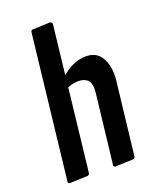

<svg xmlns="http://www.w3.org/2000/svg" viewBox="-152 -916 824 1008"><g transform="rotate(-20 260.5 -412.0)"><path d="M263.2 -813 232.4 -539.1Q298.3 -594.7 366.7 -594.7Q448.7 -594.7 470.2 -504.9Q476.1 -480.5 476.1 -458.7Q476.1 -437 474.6 -423.8L427.7 -14.6Q425.8 -2.4 415.5 -1.5L316.9 2Q306.2 1 306.2 -7.3L350.6 -394Q352.1 -406.7 352.1 -417Q352.1 -457 333.3 -471.4Q314.5 -485.8 285.4 -485.8Q256.3 -485.8 225.1 -473.6L173.3 -14.6Q171.4 -2.4 161.1 -1.5L62.5 2Q51.8 1 51.8 -7.3L142.6 -809.6Q143.6 -816.4 145.8 -819.3Q147.9 -822.3 154.8 -822.8L250.5 -826.2Q263.2 -824.7 263.2 -813Z"/></g></svg>

Font: Contrail One
Style: Regular
Weight: 400
Designer: Riccardo De Franceschi
Foundry: Sorkin Type Co.
Version: Version 1.003